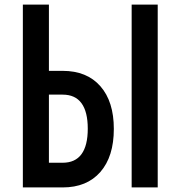

<svg xmlns="http://www.w3.org/2000/svg" viewBox="-20 -820 790 840"><path d="M194 -800V-510H254Q360 -510 419 -443Q478 -376 478 -256Q478 -135 419 -67.5Q360 0 254 0H80V-800ZM194 -108H254Q309 -108 336.5 -145.5Q364 -183 364 -257Q364 -331 336.5 -368.5Q309 -406 254 -406H194ZM670 -800V0H556V-800Z"/></svg>

Font: Martian Mono sWd Rg
Style: Regular
Weight: 400
Width: 6
Monospace: yes
Designer: Roman Shamin
Foundry: Evil Martians
Version: Version 1.000